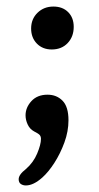

<svg xmlns="http://www.w3.org/2000/svg" viewBox="-20 -411 303 586"><path d="M138 -260Q110 -260 92.5 -278Q75 -296 75 -324Q75 -353 94.5 -372Q114 -391 143 -391Q171 -391 188 -374Q205 -357 205 -329Q205 -299 186.5 -279.5Q168 -260 138 -260ZM59 155Q50 155 43.5 150.5Q37 146 37 136Q37 122 59 105Q82 85 93.5 57.5Q105 30 105 13Q105 6 101.5 1.5Q98 -3 84 -10Q71 -17 64.5 -31Q58 -45 58 -59Q58 -83 76 -102.5Q94 -122 125 -122Q153 -122 171 -103.5Q189 -85 189 -44Q189 -10 176.5 24Q164 58 146 86Q128 114 109 131Q82 155 59 155Z"/></svg>

Font: Akaya Telivigala
Style: Regular
Weight: 400
Designer: Vaishnavi Murthy Yerkadithaya, Juan Luis Blanco Aristondo
Version: Version 1.002; ttfautohint (v1.8.3)